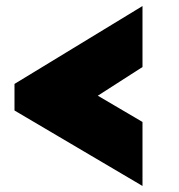

<svg xmlns="http://www.w3.org/2000/svg" viewBox="-20 -576 594 636"><path d="M28 -298 452 -556V-354L304 -259L452 -172V40L28 -210Z"/></svg>

Font: Raleway Thin Black
Style: Italic
Weight: 900
Italic angle: -12°
Version: Version 4.026